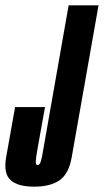

<svg xmlns="http://www.w3.org/2000/svg" viewBox="-45 -695 389 719"><path d="M82.5 4Q21 4 -5.8 -21Q-32.5 -46 -22 -106L11.5 -294H123.5L94.5 -132Q89.5 -103.5 89 -90.5Q88.5 -80.5 92.5 -78Q94 -77 96 -77Q103.5 -77 107.8 -90.5Q112 -104 116.5 -132L212 -675H324L223.5 -106Q213 -45 178.8 -20.5Q144.5 4 82.5 4Z"/></svg>

Font: Anybody UltraCondensed SemiBold
Style: Italic
Weight: 600
Width: 1
Italic angle: -10°
Designer: Tyler Finck
Foundry: Etcetera Type Company
Version: Version 1.010; ttfautohint (v1.8.3) -l 8 -r 50 -G 200 -x 14 